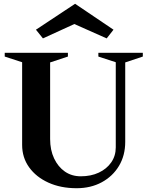

<svg xmlns="http://www.w3.org/2000/svg" viewBox="-20 -979 792 1015"><path d="M385 16Q301 16 236 -13.5Q171 -43 134 -94.5Q97 -146 97 -213V-650L5 -680V-700H339V-680L245 -649V-244Q245 -186 266 -141.5Q287 -97 323 -72Q359 -47 407 -47Q461 -47 502.5 -66.5Q544 -86 568 -120.5Q592 -155 592 -200V-650L500 -680V-700H735V-680L642 -649V-229Q642 -157 609 -102Q576 -47 518 -15.5Q460 16 385 16ZM207 -776 170 -822 377 -959 580 -822 544 -776 373 -852Z"/></svg>

Font: Wittgenstein
Style: Bold
Weight: 700
Designer: Jörg Drees
Foundry: Jörg Drees
Version: Version 1.303; ttfautohint (v1.8.4.7-5d5b)